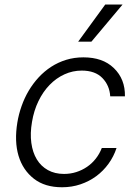

<svg xmlns="http://www.w3.org/2000/svg" viewBox="-20 -802 596 834"><path d="M55.4 -270.2Q61.4 -306.5 73.9 -341.6Q86.3 -376.8 104.9 -408.2Q123.6 -439.6 148.1 -466.1Q172.6 -492.5 202.4 -511.9Q232.2 -531.2 267.4 -542.1Q302.6 -552.9 342.3 -552.9Q384.2 -552.9 416.9 -541.5Q449.6 -530.2 474.4 -506.4Q524.1 -458.5 522.7 -383.5H458.8Q456 -430.8 424.7 -463.1Q393.5 -495.4 334.9 -495.4Q295.5 -495.4 259.8 -479Q224.1 -462.7 195.5 -433.2Q166.9 -403.8 147 -362.7Q127.1 -321.7 119 -272.4Q110.4 -222.7 116.1 -181.1Q121.8 -139.6 139.9 -109.7Q158 -79.9 188 -63.2Q218 -46.5 258.2 -46.5Q285.9 -46.5 311.1 -54.5Q336.3 -62.5 357.8 -77.1Q379.3 -91.6 395.8 -112.6Q412.3 -133.5 422.2 -159.1H486.2Q474.1 -122.2 451.5 -90.9Q429 -59.7 398.3 -36.9Q367.5 -14.2 329.7 -1.4Q291.9 11.4 249.6 11.4Q175.1 11.4 127.8 -25.2Q79.2 -62.9 60.5 -125.4Q41.9 -187.9 55.4 -270.2ZM319.6 -621.1 437.1 -782.3H512.4L377.1 -621.1Z"/></svg>

Font: Inter P Light
Style: Italic
Weight: 300
Italic angle: 9.39999°
Designer: Rasmus Andersson
Foundry: rsms
Version: Version 3.018;git-588b23468